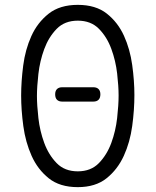

<svg xmlns="http://www.w3.org/2000/svg" viewBox="-20 -760 640 790"><path d="M300 -55Q354 -55 387 -89Q420 -123 438 -172Q456 -221 462 -274.5Q468 -328 468 -367Q468 -405 462 -457.5Q456 -510 438 -559Q420 -608 387 -641.5Q354 -675 300 -675Q246 -675 213 -641Q180 -607 162 -558Q144 -509 138 -456Q132 -403 132 -365Q132 -327 138 -274Q144 -221 162 -172Q180 -123 213 -89Q246 -55 300 -55ZM300 10Q226 10 180.5 -26.5Q135 -63 110 -119Q85 -175 76 -241Q67 -307 67 -367Q67 -425 75.5 -490.5Q84 -556 109 -611.5Q134 -667 180 -703.5Q226 -740 300 -740Q374 -740 419.5 -704Q465 -668 490 -613Q515 -558 524 -492.5Q533 -427 533 -369Q533 -308 524 -241.5Q515 -175 489.5 -119Q464 -63 418.5 -26.5Q373 10 300 10ZM364 -342H236Q222 -342 214.5 -349.5Q207 -357 207 -372Q207 -386 214.5 -393.5Q222 -401 236 -401H364Q378 -401 385.5 -393.5Q393 -386 393 -372Q393 -357 385.5 -349.5Q378 -342 364 -342Z"/></svg>

Font: Maple Mono NL ExtraLight
Style: Regular
Weight: 275
Monospace: yes
Designer: subframe7536
Version: Version 7.000